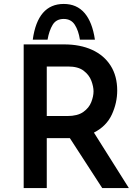

<svg xmlns="http://www.w3.org/2000/svg" viewBox="-20 -953 710 973"><path d="M305 -728Q386 -728 446.5 -700.5Q507 -673 540.5 -620.5Q574 -568 574 -494Q574 -432 547 -373Q520 -314 456 -281L633 0H498L334 -253Q328 -253 322 -253H217V0H100V-728ZM321 -365Q373 -365 402 -385.5Q431 -406 442.5 -435.5Q454 -465 454 -490Q454 -514 443 -543.5Q432 -573 404 -594.5Q376 -616 325 -616H217V-365ZM303 -933Q369 -933 408.5 -887Q448 -841 461 -752H385Q378 -798 359 -827.5Q340 -857 303 -857Q265 -857 247 -827.5Q229 -798 221 -752H146Q171 -933 303 -933Z"/></svg>

Font: Synthetic SemiBold
Style: Regular
Weight: 600
Designer: Santiago Orozco
Foundry: Typemade
Version: Version 2.000; ttfautohint (v1.8.4.7-5d5b)